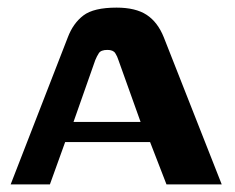

<svg xmlns="http://www.w3.org/2000/svg" viewBox="-20 -484 616 504"><path d="M8 0 158 -386Q172 -423 199 -443.5Q226 -464 286 -464Q336 -464 365 -445Q394 -426 410 -386L562 0H417L374 -111H151L111 0ZM173 -164H349L291 -326Q288 -336 282.5 -344.5Q277 -353 262 -353Q245 -353 239.5 -344.5Q234 -336 230 -326Z"/></svg>

Font: Genos SemiBold
Style: Regular
Weight: 600
Designer: Robert E. Leuschke
Foundry: Robert E. Leuschke
Version: Version 1.010